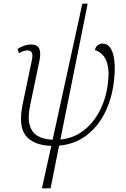

<svg xmlns="http://www.w3.org/2000/svg" viewBox="-20 -780 682 1040"><path d="M207 240 258 10Q162 7 120 -44.5Q78 -96 103 -217L152 -451Q159 -482 152.5 -494.5Q146 -507 128 -507Q109 -507 83 -492L75 -515Q93 -526 111 -532.5Q129 -539 146 -539Q185 -539 193.5 -514Q202 -489 194 -453L145 -218Q129 -146 140.5 -104Q152 -62 184 -43.5Q216 -25 265 -23L426 -760H455L307 -24Q366 -30 411 -58Q456 -86 487.5 -128Q519 -170 538 -219.5Q557 -269 563 -318Q572 -381 564.5 -420.5Q557 -460 537.5 -481Q518 -502 494 -509Q498 -528 511 -536Q524 -544 535 -544Q578 -544 593.5 -483.5Q609 -423 595 -323Q582 -234 544.5 -162Q507 -90 445.5 -44.5Q384 1 300 9L254 240Z"/></svg>

Font: Noto Serif SemiCondensed ExtraLight
Style: Italic
Weight: 200
Width: 4
Italic angle: -12°
Designer: Monotype Design Team
Foundry: Monotype Imaging Inc.
Version: Version 2.013